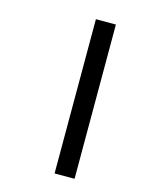

<svg xmlns="http://www.w3.org/2000/svg" viewBox="-99 -685 576 748"><g transform="rotate(15 189.5 -311.0)"><path d="M194.3 0V-622.1H274.9V0Z"/></g></svg>

Font: Noto Sans Bengali
Style: Regular
Weight: 400
Designer: Monotype Design team
Foundry: Monotype Imaging Inc.
Version: Version 1.00